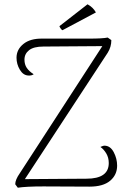

<svg xmlns="http://www.w3.org/2000/svg" viewBox="-20 -870 598 895"><path d="M526 -98Q526 -55 493.5 -27.5Q461 0 397 0L183 -1Q102 -1 63 5L51 -11Q51 -32 72 -62L457 -655L182 -653Q137 -653 115.5 -636Q94 -619 94 -592Q94 -570 104.5 -554Q115 -538 137 -524Q128 -517 112 -518Q88 -519 72.5 -545Q57 -571 57 -601Q57 -639 89 -665Q121 -691 178 -690H355H395Q459 -690 482 -695L499 -683Q499 -651 482 -624L96 -35L383 -37Q487 -37 487 -110Q487 -135 475.5 -154.5Q464 -174 448 -185Q451 -186 456.5 -188.5Q462 -191 468 -191Q495 -190 510.5 -160Q526 -130 526 -98ZM271 -729Q267 -731 262.5 -737.5Q258 -744 257 -748L388 -850Q414 -836 427 -812Z"/></svg>

Font: Arima Madurai ExtraLight
Style: Regular
Weight: 275
Designer: Joana Correia and Natanael Gama
Foundry: NDISCOVER
Version: Version 1.020